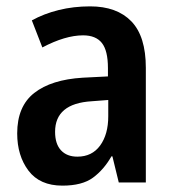

<svg xmlns="http://www.w3.org/2000/svg" viewBox="-20 -573 540 603"><path d="M263 -553Q347 -553 392.5 -506Q438 -459 438 -360V0H353L333 -82H330Q306 -40 272 -15Q238 10 176 10Q105 10 69.5 -37Q34 -84 34 -154Q34 -239 87.5 -281Q141 -323 240 -329L319 -333V-359Q319 -414 300 -438Q281 -462 241 -462Q185 -462 113 -424L80 -509Q118 -530 164.5 -541.5Q211 -553 263 -553ZM268 -255Q153 -248 153 -159Q153 -121 171.5 -101Q190 -81 223 -81Q269 -81 294.5 -116Q320 -151 320 -208V-259Z"/></svg>

Font: Noto Sans Hebrew Condensed SemiBold
Style: Regular
Weight: 600
Width: 3
Designer: Ben Nathan
Foundry: Google LLC
Version: Version 3.001; ttfautohint (v1.8.4.7-5d5b)